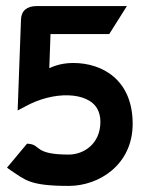

<svg xmlns="http://www.w3.org/2000/svg" viewBox="-20 -600 468 631"><path d="M17 -39C63 -9 77 11 206 11C306 11 416 -59 416 -193C416 -338 316 -393 221 -393C191 -393 166 -387 142 -376L146 -488H339L397 -580H100C69 -580 50 -565 49 -536L38 -237L61 -249C155 -302 269 -299 300 -242C306 -231 310 -217 310 -200C310 -126 254 -92 206 -92C93 -92 114 -123 77 -127L69 -128L3 -49Z"/></svg>

Font: Charger Pro
Style: BlkNar
Weight: 900
Designer: Jasper
Foundry: Cannot Into Space Fonts
Version: Version 1.09